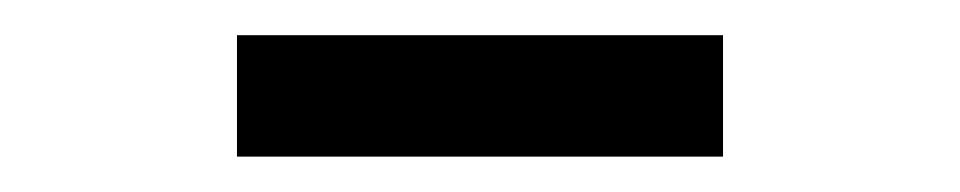

<svg xmlns="http://www.w3.org/2000/svg" viewBox="-20 -719 540 108"><path d="M386.7 -699.2H113.3V-630.9H386.7Z"/></svg>

Font: Wanted Sans
Style: Regular
Weight: 400
Designer: Original Design by Kil Hyung-jin and Kang Hanbin, Wanted Lab, Inc; Hangeul from Source Han Sans by Jang Soo-young and Ka
Foundry: Wanted Lab, Inc.
Version: Version 1.001;Glyphs 3.2 (3227)